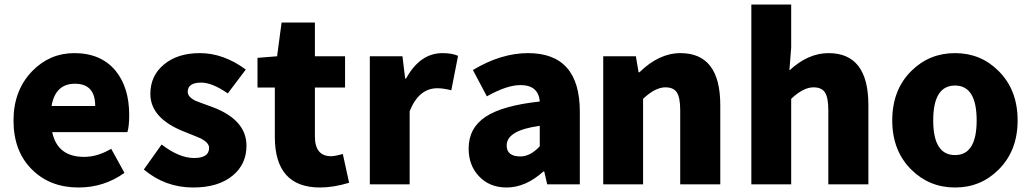

<svg xmlns="http://www.w3.org/2000/svg" viewBox="-20 -819 4581 853"><path d="M123 -65Q40 -146 40 -284Q40 -417 123 -503Q201 -583 310 -583Q429 -583 494 -504Q554 -430 554 -308Q554 -258 546 -232H212Q235 -122 354 -122Q413 -122 474 -158L533 -51Q442 14 329 14Q203 14 123 -65ZM403 -348Q403 -447 313 -447Q226 -447 209 -348Z M619 -66 698 -177Q776 -117 842 -117Q909 -117 909 -162Q909 -184 874 -203Q864 -208 796 -235Q648 -294 648 -402Q648 -483 709 -533Q769 -583 868 -583Q973 -583 1072 -510L992 -404Q923 -452 874 -452Q814 -452 814 -411Q814 -389 847 -372Q858 -367 925 -343Q1075 -286 1075 -172Q1075 -90 1015 -40Q951 14 838 14Q714 14 619 -66Z M1201 -211V-430H1124V-562L1211 -569L1231 -719H1379V-569H1513V-430H1379V-213Q1379 -125 1451 -125Q1468 -125 1503 -135L1531 -7Q1461 14 1402 14Q1201 14 1201 -211Z M1623 -569H1768L1780 -470H1784Q1846 -583 1946 -583Q1988 -583 2015 -571L1985 -418Q1949 -427 1923 -427Q1841 -427 1800 -325V0H1623Z M2107 -37Q2062 -85 2062 -159Q2062 -250 2137 -300Q2212 -350 2378 -368Q2372 -441 2292 -441Q2232 -441 2143 -391L2081 -508Q2206 -583 2326 -583Q2556 -583 2556 -323V0H2411L2398 -57H2394Q2315 14 2231 14Q2154 14 2107 -37ZM2378 -169V-260Q2231 -240 2231 -173Q2231 -124 2292 -124Q2336 -124 2378 -169Z M2660 -569H2805L2817 -498H2821Q2908 -583 3003 -583Q3180 -583 3180 -352V0H3002V-330Q3002 -387 2986 -410Q2971 -431 2936 -431Q2891 -431 2837 -380V0H2660Z M3318 -799H3495V-607L3487 -506Q3570 -583 3661 -583Q3838 -583 3838 -352V0H3660V-330Q3660 -387 3644 -410Q3629 -431 3594 -431Q3549 -431 3495 -380V0H3318Z M4029 -65Q3944 -149 3944 -284Q3944 -420 4029 -504Q4109 -583 4223 -583Q4337 -583 4416 -504Q4501 -420 4501 -284Q4501 -149 4416 -65Q4337 14 4223 14Q4109 14 4029 -65ZM4319 -284Q4319 -439 4223 -439Q4126 -439 4126 -284Q4126 -130 4223 -130Q4319 -130 4319 -284Z"/></svg>

Font: KaiGen Gothic SC Heavy
Style: Bold
Weight: 900
Designer: Ryoko NISHIZUKA Ë•øÂ°öÊ∂ºÂ≠ê (kana & ideographs); Paul D. Hunt (Latin, Greek & Cyrillic); Wenlong ZHANG Âº†ÊñáÈæô (bopom
Version: Version 1.001 October 10, 2014